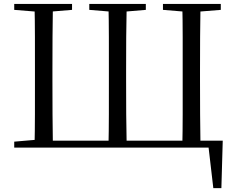

<svg xmlns="http://www.w3.org/2000/svg" viewBox="-20 -748 1188 973"><path d="M154.9 0Q156.9 -84.1 157 -169Q157.1 -253.9 157.1 -343.5V-388.7Q157.1 -475.3 157 -560.3Q156.9 -645.2 154.9 -728H248.1Q246.7 -644.8 246.2 -560.3Q245.7 -475.9 245.7 -388.5V-343.5Q245.7 -253.3 246.2 -168.5Q246.7 -83.6 248.1 0ZM529.6 0Q531.6 -84.1 531.7 -169Q531.8 -253.9 531.8 -343.5V-388.5Q531.8 -475.3 531.7 -560.3Q531.6 -645.2 529.6 -728H622.1Q620.1 -645 619.6 -560.2Q619.1 -475.3 619.1 -388.7V-343.5Q619.1 -253.3 619.6 -168.5Q620.1 -83.6 622.1 0ZM903.8 0Q905.8 -83.6 905.8 -168.5Q905.8 -253.3 905.8 -343.5V-388.5Q905.8 -475.1 905.8 -560Q905.8 -645 903.8 -728H996.1Q994.6 -645.2 994.1 -560.3Q993.6 -475.3 993.6 -388.7V-343.5Q993.6 -253.9 994.1 -169Q994.6 -84.1 996.1 0ZM201 0V-35.1H1108.8L1101.9 205.4H1061L1033.7 -28.9L1077.9 0ZM52.1 -698V-728H345.1V-698L210.4 -686.9H189.7ZM432.5 -698V-728H719V-698L587.2 -686.9H566.9ZM805.8 -698V-728H1098.9V-698L961.2 -686.9H940.5ZM52.1 0V-30.1L190.9 -42.1H201.8V0Z"/></svg>

Font: Noto Serif HK ExtraLight
Style: Regular
Weight: 200
Designer: Ryoko NISHIZUKA 西塚涼子 (kana & ideographs); Frank Grießhammer (Latin, Greek & Cyrillic); Wenlong ZHANG 张文龙 (bopomofo); San
Foundry: Adobe
Version: Version 2.002-H1;hotconv 1.1.0;makeotfexe 2.6.0